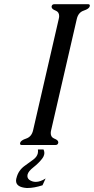

<svg xmlns="http://www.w3.org/2000/svg" viewBox="-20 -706 457 935"><path d="M191.9 22Q198.2 35.2 194.8 47.9Q192.4 57.6 185.1 66.9Q168 88.9 143.1 108.4Q118.2 127.9 114.3 143.6Q110.4 160.2 123 169.9Q137.2 179.7 154.3 179.7Q176.3 179.7 202.1 163.1L187 196.3Q146 209.5 114.3 209.5Q111.8 209.5 109.4 209.5Q58.1 205.6 58.1 173.8Q58.1 169.9 59.1 165Q59.6 163.1 60.1 161.6Q68.8 123.5 101.6 100.6Q125 84 142.6 70.8Q160.2 57.6 164.1 40.5Q166 31.7 164.6 22ZM354 -613.8 229 -71.8Q227.1 -64 227.1 -57.6Q227.1 -38.1 244.1 -31.2Q264.2 -23.4 263.7 -13.2Q263.7 -11.7 263.7 -10.3Q261.2 0 251 0H85.4Q77.6 0 77.6 -6.8Q77.6 -8.3 78.1 -10.3Q81.1 -22.5 107.4 -31.2Q133.8 -40 141.1 -71.3L266.1 -613.8Q268.1 -621.6 268.1 -627.9Q268.1 -647.5 251 -654.3Q231 -662.1 231.4 -672.4Q231.4 -673.8 231.4 -675.3Q233.9 -685.5 244.1 -685.5H409.2Q417.5 -685.5 417.5 -678.7Q417.5 -677.2 417 -675.3Q414.1 -663.1 387.7 -654.3Q361.3 -645.5 354 -613.8Z"/></svg>

Font: Caudex
Style: Italic
Weight: 400
Italic angle: -13°
Version: Version 1.04